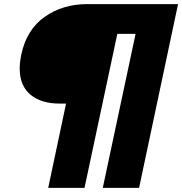

<svg xmlns="http://www.w3.org/2000/svg" viewBox="-20 -782 888 936"><path d="M302 -277H271Q181 -277 128.5 -320.5Q76 -364 76 -449Q76 -477 84 -517Q110 -638 198 -700Q286 -762 406 -762H848L658 134H481L641 -617H552L392 134H215Z"/></svg>

Font: Prompt
Style: Bold Italic
Weight: 700
Italic angle: -12°
Designer: Katatrad Team
Foundry: CadsonDemak
Version: Version 1.001